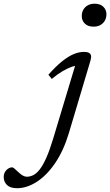

<svg xmlns="http://www.w3.org/2000/svg" viewBox="-228 -738 582 1012"><path d="M203 -653.5Q203 -672 211.2 -686.8Q219.5 -701.5 234.8 -710Q250 -718.5 271 -718.5Q300 -718.5 316.5 -702.5Q333 -686.5 333 -662.5Q333 -644 324.5 -629.2Q316 -614.5 301 -606Q286 -597.5 265 -597.5Q235.5 -597.5 219.2 -613.5Q203 -629.5 203 -653.5ZM135 -36.5Q107 56.5 62.8 121.5Q18.5 186.5 -34 220.2Q-86.5 254 -138 254Q-174 254 -191.2 237Q-208.5 220 -208.5 195.5Q-208.5 173 -194.2 158.5Q-180 144 -163.5 144Q-160 144 -152.2 150.2Q-144.5 156.5 -131.5 169Q-118.5 181.5 -107.5 187.5Q-96.5 193.5 -87 193.5Q-69.5 193.5 -52.8 185.2Q-36 177 -19 155.5Q-2 134 15.8 94.5Q33.5 55 52.5 -8L173.5 -410L189.5 -392.5Q172.5 -393.5 150 -385.8Q127.5 -378 100.8 -362.2Q74 -346.5 45 -322L27 -344Q66.5 -388.5 99.2 -414.8Q132 -441 160.5 -452.8Q189 -464.5 214 -464.5Q230.5 -464.5 239.8 -460Q249 -455.5 251.5 -445.5Q254 -435.5 249 -419Z"/></svg>

Font: Newsreader
Style: Italic
Weight: 400
Italic angle: -17°
Designer: Hugues Gentile
Foundry: Production Type
Version: Version 1.003